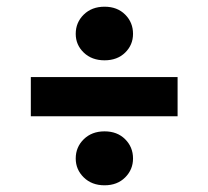

<svg xmlns="http://www.w3.org/2000/svg" viewBox="-20 -578 622 573"><path d="M72 -231V-348H510V-231ZM292 -25Q254 -25 230 -48.5Q206 -72 206 -105Q206 -139 230 -162.5Q254 -186 292 -186Q330 -186 353.5 -162.5Q377 -139 377 -105Q377 -72 353.5 -48.5Q330 -25 292 -25ZM292 -398Q254 -398 230 -421Q206 -444 206 -477Q206 -511 230 -534.5Q254 -558 292 -558Q330 -558 353.5 -534.5Q377 -511 377 -477Q377 -444 353.5 -421Q330 -398 292 -398Z"/></svg>

Font: DM Sans 16pt ExtraBold
Style: Regular
Weight: 800
Version: Version 4.004;gftools[0.9.30]